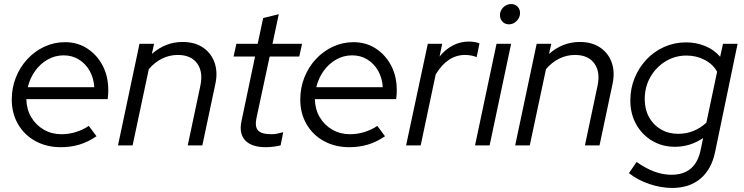

<svg xmlns="http://www.w3.org/2000/svg" viewBox="-20 -717 3670 947"><path d="M280 9Q210 9 155 -21Q100 -51 69 -104.5Q38 -158 38 -226Q38 -284 58.5 -335.5Q79 -387 115.5 -426Q152 -465 199.5 -487Q247 -509 301 -509Q362 -509 410 -478Q458 -447 486 -394Q514 -341 514 -273Q514 -263 513.5 -251.5Q513 -240 511 -228H110Q111 -178 134 -139Q157 -100 196 -77.5Q235 -55 283 -55Q320 -55 355 -66Q390 -77 418 -96L456 -45Q415 -17 372 -4Q329 9 280 9ZM117 -287H445Q442 -333 422 -368Q402 -403 369 -423.5Q336 -444 294 -444Q252 -444 215.5 -423.5Q179 -403 153.5 -367.5Q128 -332 117 -287Z M562 0 668 -501H740L729 -451Q796 -510 881 -510Q940 -510 980.5 -483Q1021 -456 1038 -409Q1055 -362 1042 -302L978 0H906L968 -293Q983 -362 952.5 -404Q922 -446 857 -446Q816 -446 779.5 -428Q743 -410 714 -376L634 0Z M1291 9Q1221 9 1189.5 -24.5Q1158 -58 1171 -119L1238 -438H1132L1146 -501H1251L1278 -628L1355 -647L1324 -501H1470L1456 -438H1310L1245 -135Q1236 -92 1253 -73.5Q1270 -55 1319 -55Q1333 -55 1346 -57.5Q1359 -60 1377 -65L1364 0Q1348 4 1328.5 6.5Q1309 9 1291 9Z M1703 9Q1633 9 1578 -21Q1523 -51 1492 -104.5Q1461 -158 1461 -226Q1461 -284 1481.5 -335.5Q1502 -387 1538.5 -426Q1575 -465 1622.5 -487Q1670 -509 1724 -509Q1785 -509 1833 -478Q1881 -447 1909 -394Q1937 -341 1937 -273Q1937 -263 1936.5 -251.5Q1936 -240 1934 -228H1533Q1534 -178 1557 -139Q1580 -100 1619 -77.5Q1658 -55 1706 -55Q1743 -55 1778 -66Q1813 -77 1841 -96L1879 -45Q1838 -17 1795 -4Q1752 9 1703 9ZM1540 -287H1868Q1865 -333 1845 -368Q1825 -403 1792 -423.5Q1759 -444 1717 -444Q1675 -444 1638.5 -423.5Q1602 -403 1576.5 -367.5Q1551 -332 1540 -287Z M1983 0 2090 -501H2161L2148 -438Q2176 -473 2213 -492.5Q2250 -512 2292 -512Q2323 -512 2345 -503L2331 -435Q2321 -440 2305 -443Q2289 -446 2274 -446Q2187 -446 2129 -350L2055 0Z M2323 0 2429 -501H2501L2395 0ZM2490 -597Q2471 -597 2458.5 -610Q2446 -623 2446 -642Q2446 -657 2453.5 -669.5Q2461 -682 2474 -689.5Q2487 -697 2501 -697Q2520 -697 2532.5 -684.5Q2545 -672 2545 -653Q2545 -638 2537.5 -625.5Q2530 -613 2517.5 -605Q2505 -597 2490 -597Z M2521 0 2627 -501H2699L2688 -451Q2755 -510 2840 -510Q2899 -510 2939.5 -483Q2980 -456 2997 -409Q3014 -362 3001 -302L2937 0H2865L2927 -293Q2942 -362 2911.5 -404Q2881 -446 2816 -446Q2775 -446 2738.5 -428Q2702 -410 2673 -376L2593 0Z M3295 210Q3240 210 3182.5 190.5Q3125 171 3082 137L3120 82Q3164 113 3206.5 129Q3249 145 3292 145Q3409 145 3435 26L3448 -36Q3384 7 3309 7Q3246 7 3196 -23Q3146 -53 3117.5 -104.5Q3089 -156 3089 -222Q3089 -281 3110.5 -333Q3132 -385 3169.5 -424.5Q3207 -464 3257 -486Q3307 -508 3364 -508Q3414 -508 3458 -490Q3502 -472 3532 -437L3546 -501H3618L3507 33Q3489 119 3434.5 164.5Q3380 210 3295 210ZM3325 -57Q3404 -57 3464 -112L3517 -363Q3497 -400 3456 -421.5Q3415 -443 3366 -443Q3309 -443 3262 -414Q3215 -385 3187.5 -336.5Q3160 -288 3160 -228Q3160 -178 3181 -139.5Q3202 -101 3239.5 -79Q3277 -57 3325 -57Z"/></svg>

Font: Red Hat Display
Style: Italic
Weight: 300
Italic angle: -12°
Designer: Pentagram, MCKL
Foundry: Pentagram, MCKL
Version: Version 1.023